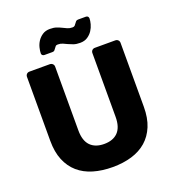

<svg xmlns="http://www.w3.org/2000/svg" viewBox="-159 -1021 1043 1153"><g transform="rotate(-20 362.5 -444.5)"><path d="M364 10Q296 10 240.5 -6.5Q185 -23 146 -57Q107 -91 85.5 -143Q64 -195 64 -267V-675Q64 -686 71 -693Q78 -700 89 -700H218Q229 -700 236.5 -693Q244 -686 244 -675V-268Q244 -202 275 -170Q306 -138 363 -138Q420 -138 451 -170Q482 -202 482 -268V-675Q482 -686 489 -693Q496 -700 507 -700H637Q648 -700 655 -693Q662 -686 662 -675V-267Q662 -195 640.5 -143Q619 -91 580 -57Q541 -23 486 -6.5Q431 10 364 10ZM435 -758Q410 -758 393 -764Q376 -770 362 -776.5Q348 -783 335 -789Q322 -795 304 -795Q294 -795 289.5 -790Q285 -785 281 -779Q277 -773 272.5 -768Q268 -763 259 -763H208Q200 -763 195 -767.5Q190 -772 190 -779Q190 -794 195 -815Q200 -836 212 -854.5Q224 -873 243.5 -886Q263 -899 291 -899Q316 -899 333 -893Q350 -887 364 -880Q378 -873 391.5 -867Q405 -861 423 -861Q433 -861 438 -866Q443 -871 447 -877.5Q451 -884 456 -889Q461 -894 470 -894H520Q528 -894 532.5 -889Q537 -884 537 -877Q537 -862 531.5 -841.5Q526 -821 514 -802.5Q502 -784 482.5 -771Q463 -758 435 -758Z"/></g></svg>

Font: Fz Rubik
Style: Bold
Weight: 700
Designer: Hubert and Fischer
Foundry: Hubert and Fischer
Version: Vit hóa bi FontZin.com